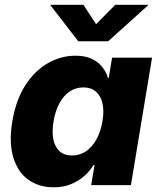

<svg xmlns="http://www.w3.org/2000/svg" viewBox="-20 -778 668 807"><path d="M206.1 9.3Q143.1 9.3 98.6 -22.9Q54.2 -55.2 35.6 -117.2Q17.1 -179.2 31.7 -267.6Q46.9 -358.4 86.7 -419.9Q126.5 -481.4 181.6 -512.7Q236.8 -543.9 296.9 -543.9Q336.9 -543.9 364.5 -531.2Q392.1 -518.6 409.2 -497.3Q426.3 -476.1 433.6 -450.7H437L451.2 -535.6H619.1L530.3 0H363.3L377.4 -84.5H373Q357.4 -58.1 333 -37.1Q308.6 -16.1 276.9 -3.4Q245.1 9.3 206.1 9.3ZM282.7 -124.5Q315.4 -124.5 341.6 -142.3Q367.7 -160.2 385.5 -192.4Q403.3 -224.6 410.6 -268.1Q418 -312 410.6 -344Q403.3 -376 382.8 -393.3Q362.3 -410.6 330.1 -410.6Q297.9 -410.6 272.2 -393.1Q246.6 -375.5 229.5 -343.5Q212.4 -311.5 205.1 -268.1Q197.8 -224.6 204.3 -192.1Q210.9 -159.7 230.7 -142.1Q250.5 -124.5 282.7 -124.5ZM330.6 -757.8 383.8 -676.3 464.4 -757.8H602.5L602.1 -755.4L434.6 -604.5H309.1L192.4 -755.4L192.9 -757.8Z"/></svg>

Font: Inter 20pt ExtraBold
Style: Italic
Weight: 800
Italic angle: -9.3988°
Version: Version 4.001;git-66647c0bb